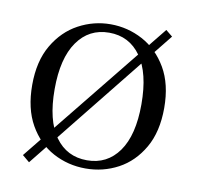

<svg xmlns="http://www.w3.org/2000/svg" viewBox="-68 -617 733 715"><g transform="rotate(10 298.0 -259.0)"><path d="M530.1 -525 86.7 28.3 59.8 5.8 504.8 -545.7ZM297.5 14.6Q231.2 14.6 174.4 -15.9Q117.6 -46.5 83 -107.4Q48.4 -168.3 48.4 -257.8Q48.4 -347.6 84.1 -408.5Q119.7 -469.3 176.7 -500Q233.7 -530.6 297.5 -530.6Q362.2 -530.6 419.2 -500.1Q476.2 -469.5 511.9 -408.7Q547.5 -347.8 547.5 -257.8Q547.5 -168 512.4 -107.2Q477.3 -46.3 420.5 -15.8Q363.7 14.6 297.5 14.6ZM297.5 -16.4Q373.6 -16.4 417.6 -78.2Q461.5 -140.1 461.5 -256.6Q461.5 -375 417.6 -436.9Q373.6 -498.8 297.5 -498.8Q221.3 -498.8 177.4 -436.1Q133.4 -373.4 133.4 -256.6Q133.4 -138.3 177.4 -77.3Q221.3 -16.4 297.5 -16.4Z"/></g></svg>

Font: Early Summer Mincho VF
Style: Regular
Weight: 250
Designer: GuiWonder
Version: Version 1.002